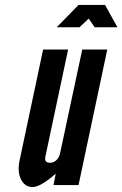

<svg xmlns="http://www.w3.org/2000/svg" viewBox="-20 -747 494 775"><path d="M112 8Q143 8 205 -46L196 0H297L413 -547H312L222 -126Q218.5 -110.5 207.2 -100.2Q196 -90 182 -90Q158 -90 163 -114L255 -547H154L59 -99Q49.5 -54 64.8 -23Q80 8 112 8ZM209 -637H301L338 -672L362 -637H454L404 -727H297Z"/></svg>

Font: League Gothic
Style: Italic
Weight: 400
Designer: The League of Moveable Type
Version: Version 1.600; ttfautohint (v1.8.3)